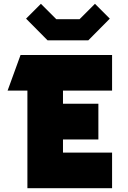

<svg xmlns="http://www.w3.org/2000/svg" viewBox="-20 -989 674 1009"><path d="M20 -513 88 -700H569V-513H311V-444H497V-256H311V-187H569V0H124V-513ZM195 -969 276 -888H398L479 -969L557 -891L444 -777H230L117 -891Z"/></svg>

Font: Clickuper
Style: Bold
Weight: 700
Designer: Denis Ignatov
Foundry: Denis Ignatov
Version: Version 1.10 April 16, 2021